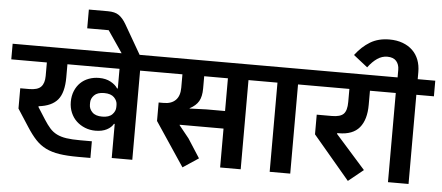

<svg xmlns="http://www.w3.org/2000/svg" viewBox="-79 -1110 2934 1274"><g transform="rotate(5 1387.5 -473.5)"><path d="M479 12Q404 12 352.5 4Q301 -4 262.5 -23Q224 -42 193.5 -74.5Q163 -107 131 -157L56 -273V-408H115Q172 -408 194.5 -432Q217 -456 217 -504V-594H-20V-698H954V-594H838V0H701V-227H696Q683 -203 652.5 -187Q622 -171 577 -171Q540 -171 507.5 -184Q475 -197 450.5 -220Q426 -243 412 -276Q398 -309 398 -348Q398 -388 411.5 -420.5Q425 -453 448 -475.5Q471 -498 503 -510Q535 -522 572 -522Q617 -522 649.5 -504Q682 -486 696 -463H701V-594H354V-507Q354 -405 314.5 -357.5Q275 -310 188 -300L187 -295L238 -215Q259 -182 279 -159.5Q299 -137 326 -123.5Q353 -110 390 -104.5Q427 -99 482 -99H560V12ZM614 -268Q659 -268 680.5 -290Q702 -312 702 -339V-354Q702 -381 680.5 -403Q659 -425 614 -425Q569 -425 547.5 -403Q526 -381 526 -354V-339Q526 -312 547.5 -290Q569 -268 614 -268Z M687 -726 607 -843H464V-968H591Q638 -968 664 -950Q690 -932 712 -895L835 -682V-656H734Z M979 -271V-394H1013Q1064 -394 1092 -422Q1120 -450 1120 -505V-594H914V-698H1676V-594H1560V0H1423V-259H1131V-256L1197 -174L1278 -48L1174 21ZM1187 -372 1299 -376H1423V-594H1265V-512Q1265 -459 1247 -427.5Q1229 -396 1187 -374Z M1753 -594H1636V-698H2007V-594H1890V0H1753Z M2031 -274V-405H2132Q2188 -405 2210 -427.5Q2232 -450 2232 -507V-594H1967V-698H2464V-594H2369V-500Q2369 -401 2325 -348Q2281 -295 2187 -295H2177V-289L2375 -66L2275 15Z M2541 -594H2424V-698H2544V-749Q2544 -784 2524.5 -806.5Q2505 -829 2464 -829Q2429 -829 2397.5 -807.5Q2366 -786 2337 -747L2243 -821Q2287 -879 2341 -911.5Q2395 -944 2469 -944Q2518 -944 2557 -929.5Q2596 -915 2623 -889Q2650 -863 2664 -826.5Q2678 -790 2678 -745V-698H2795V-594H2678V0H2541Z"/></g></svg>

Font: IBM Plex Sans Devanagari
Style: Bold
Weight: 700
Designer: Mike Abbink, Paul van der Laan, Pieter van Rosmalen, Erin McLaughlin
Foundry: Bold Monday
Version: Version 1.1